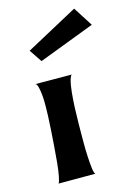

<svg xmlns="http://www.w3.org/2000/svg" viewBox="-115 -804 613 874"><g transform="rotate(-15 191.5 -367.5)"><path d="M65.4 -457 237.3 -456.1Q232.4 -455.1 230 -447.8Q227.5 -440.4 225.6 -436.5Q218.8 -412.1 215.3 -377.4Q211.9 -342.8 210.4 -305.2Q209 -267.6 208.5 -232.4Q208 -197.3 208 -170.9Q208 -162.1 208 -135.3Q208 -108.4 209.5 -78.1Q210.9 -47.9 213.9 -22.9Q216.8 2 222.7 7.8H49.8Q54.7 1 59.6 -24.4Q64.5 -49.8 67.9 -85Q71.3 -120.1 74.2 -160.6Q77.1 -201.2 79.6 -237.8Q82 -274.4 83 -303.2Q84 -332 84 -342.8Q84 -348.6 84 -366.2Q84 -383.8 82 -402.8Q80.1 -421.9 76.2 -438Q72.3 -454.1 65.4 -457ZM324.2 -743.2 382.8 -651.4 119.1 -550.8 79.1 -610.4Z"/></g></svg>

Font: Cherry Cream Soda
Style: Regular
Weight: 400
Designer: Font Diner, Inc
Foundry: Font Diner, Inc
Version: Version 1.001